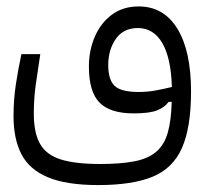

<svg xmlns="http://www.w3.org/2000/svg" viewBox="-20 -354 626 582"><path d="M277.8 207Q181.2 207 125 183.3Q68.8 159.7 44.9 113.3Q21 66.9 21 -1.5Q21 -52.2 28.3 -99.6Q35.6 -147 44.9 -189.9H102.1Q95.2 -144.5 88.9 -100.8Q82.5 -57.1 82.5 -9.8Q82.5 49.3 101.6 82.5Q120.6 115.7 164.6 129.4Q208.5 143.1 283.7 143.1Q346.2 143.1 387.5 135Q428.7 127 453.6 106Q478 85 488.5 48.3Q499 11.7 500.5 -45.4L490.7 -44.9Q480 -29.3 457 -19.8Q434.1 -10.3 384.8 -10.3Q314 -10.3 281.7 -43Q249.5 -75.7 249.5 -152.3Q249.5 -201.7 267.6 -243.2Q285.6 -284.7 319.3 -309.6Q353 -334.5 400.4 -334.5Q476.1 -334.5 517.6 -267.1Q559.1 -199.7 559.1 -77.1Q559.1 32.2 531.7 94.2Q504.4 156.2 442.9 181.6Q381.3 207 277.8 207ZM501 -90.3Q498.5 -178.2 471.9 -223.6Q445.3 -269 397.9 -269Q354 -269 331.1 -236.1Q308.1 -203.1 308.1 -156.7Q308.1 -112.3 327.4 -93.8Q346.7 -75.2 400.9 -75.2Q426.8 -75.2 451.9 -79.8Q477.1 -84.5 501 -90.3Z"/></svg>

Font: CaskaydiaCove NFP Light
Style: Regular
Weight: 300
Designer: Aaron Bell
Foundry: Saja Typeworks
Version: Version 2111.001; VTT 6.35;Nerd Fonts 3.1.1